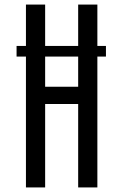

<svg xmlns="http://www.w3.org/2000/svg" viewBox="-20 -820 536 840"><path d="M52.5 -619H443.5V-572.5H52.5ZM93.5 0V-800H177.5V-440.5H322V-800H406V0H322V-365H177.5V0Z"/></svg>

Font: Big Shoulders
Style: Regular
Weight: 400
Designer: Patric King
Foundry: XO Type Co
Version: Version 2.002